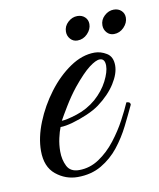

<svg xmlns="http://www.w3.org/2000/svg" viewBox="-62 -527 482 581"><g transform="rotate(-10 179.0 -236.0)"><path d="M131 4Q94 4 64.5 -20Q35 -44 35 -93Q35 -134 53.5 -180Q72 -226 102.5 -266.5Q133 -307 170.5 -332.5Q208 -358 246 -358Q265 -358 283 -347Q301 -336 301 -309Q301 -284 282 -254Q263 -224 228 -198Q213 -187 190 -177Q167 -167 144 -160.5Q121 -154 106 -154Q101 -142 96.5 -122Q92 -102 92 -81Q92 -56 102 -36Q112 -16 139 -16Q172 -16 200.5 -35Q229 -54 251.5 -83Q274 -112 290 -142Q306 -172 315 -193Q327 -193 327 -184Q314 -156 297.5 -123Q281 -90 258.5 -61.5Q236 -33 204.5 -14.5Q173 4 131 4ZM113 -172Q127 -172 160 -182.5Q193 -193 220 -216Q246 -239 260 -266.5Q274 -294 274 -313Q274 -335 258 -335Q246 -335 225 -319Q204 -303 173 -265Q154 -241 137 -213Q120 -185 113 -172ZM314 -403Q301 -403 292.5 -412.5Q284 -422 284 -435Q284 -452 297 -464Q310 -476 326 -476Q340 -476 349 -467.5Q358 -459 358 -446Q358 -430 345 -416.5Q332 -403 314 -403ZM202 -403Q189 -403 180.5 -412.5Q172 -422 172 -435Q172 -452 185 -464Q198 -476 214 -476Q228 -476 237 -467.5Q246 -459 246 -446Q246 -430 233 -416.5Q220 -403 202 -403Z"/></g></svg>

Font: Great Vibes
Style: Regular
Weight: 400
Designer: Robert E. Leuschke, Viktoriya Grabowska, Viviana Monsalve, Eben Sorkin
Foundry: Robert E. Leuschke
Version: Version 1.103; ttfautohint (v1.8.4.7-5d5b)